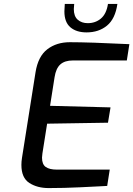

<svg xmlns="http://www.w3.org/2000/svg" viewBox="-20 -952 679 978"><path d="M89 -112Q89 -129 92 -148L161 -584Q174 -665 221 -701Q268 -737 336 -737Q433 -737 639 -727L626 -644H351Q310 -644 287.5 -624Q265 -604 258 -559L235 -413L543 -405L530 -327L220 -322L196 -170Q194 -154 194 -149Q194 -115 213 -101.5Q232 -88 270 -88H539L526 -5L489 -3Q470 -2 388 2Q306 6 228 6Q170 6 129.5 -20Q89 -46 89 -112ZM308 -894Q308 -904 310 -932H358Q356 -912 356 -906Q356 -869 376 -851.5Q396 -834 427 -834Q466 -834 494 -857.5Q522 -881 530 -932H578Q567 -856 525 -821.5Q483 -787 421 -787Q369 -787 338.5 -813Q308 -839 308 -894Z"/></svg>

Font: Exo Medium
Style: Italic
Weight: 500
Italic angle: -9°
Designer: Natanael Gama
Foundry: Natanael Gama
Version: Version 1.500; ttfautohint (v1.6)